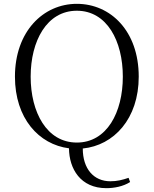

<svg xmlns="http://www.w3.org/2000/svg" viewBox="-20 -762 802 1002"><path d="M381 -18C224 -18 140 -176 140 -362C140 -548 224 -706 381 -706C538 -706 621 -548 621 -362C621 -176 538 -18 381 -18ZM535 220C576 220 623 211 659 188L651 166C619 177 591 184 556 184C469 184 412 119 412 13C574 -3 704 -142 704 -362C704 -600 557 -742 381 -742C205 -742 58 -597 58 -362C58 -144 183 -8 340 12C341 119 400 220 535 220Z"/></svg>

Font: Noto Serif HK Light
Style: Regular
Weight: 300
Designer: Ryoko NISHIZUKA 西塚涼子 (kana & ideographs); Frank Grießhammer (Latin, Greek & Cyrillic); Wenlong ZHANG 张文龙 (bopomofo); San
Foundry: Adobe
Version: Version 2.001;hotconv 1.1.0;makeotfexe 2.6.0